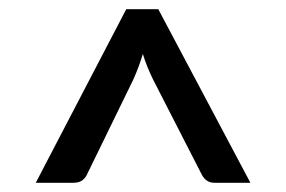

<svg xmlns="http://www.w3.org/2000/svg" viewBox="-20 -740 620 416"><path d="M522.5 -344H444.5Q434.5 -344 427.5 -349.2Q420.5 -354.5 416.5 -363L311.5 -568Q304.5 -582.5 299 -596.2Q293.5 -610 289.5 -623Q285.5 -610 280.5 -596.2Q275.5 -582.5 269 -568L169 -363Q165.5 -354.5 158.2 -349.2Q151 -344 139.5 -344H57.5L253.5 -720H323Z"/></svg>

Font: Lato
Style: Regular
Weight: 600
Designer: Lukasz Dziedzic
Foundry: tyPoland Lukasz Dziedzic
Version: Version 2.006; 2014-01-15; ttfautohint (v1.4.1)